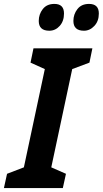

<svg xmlns="http://www.w3.org/2000/svg" viewBox="-61 -961 525 981"><path d="M266 -892Q266 -941 217 -941Q178 -941 157.5 -914.5Q137 -888 137 -854Q137 -804 191 -804Q222 -804 244 -828.5Q266 -853 266 -892ZM444 -892Q444 -941 394 -941Q355 -941 334.5 -914.5Q314 -888 314 -854Q314 -804 368 -804Q398 -804 421 -828.5Q444 -853 444 -892ZM260 0 276 -73 201 -106 308 -608 396 -641 411 -714H110L95 -641L168 -608L61 -106L-25 -73L-41 0Z"/></svg>

Font: Noto Sans UI Condensed ExtraBold
Style: Italic
Weight: 800
Width: 3
Designer: Monotype Design Team
Foundry: Monotype Imaging Inc.
Version: 1.001